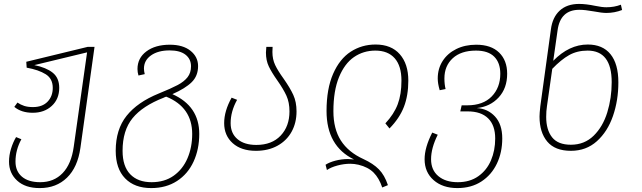

<svg xmlns="http://www.w3.org/2000/svg" viewBox="-20 -759 3271 979"><path d="M462 -520 390 -5Q376 94 321.5 147Q267 200 183 200H182Q109 200 67.5 162Q26 124 26 65Q26 33 36 0Q46 -33 62 -60L89 -49Q59 6 59 65Q59 114 92 142Q125 170 185 170Q255 170 299.5 123.5Q344 77 356 -11L424 -492L155 -427Q215 -415 248.5 -388.5Q282 -362 282 -311Q282 -254 244 -219Q206 -184 147 -184Q89 -184 53 -214L69 -236Q85 -225 103.5 -219Q122 -213 148 -213Q196 -213 222.5 -240.5Q249 -268 249 -311Q249 -358 213 -380.5Q177 -403 116 -414L114 -444L427 -520Z M996 -76Q996 2 967 65Q938 128 882.5 164Q827 200 751 200Q666 200 618 150.5Q570 101 570 10Q570 -99 625.5 -168.5Q681 -238 789 -282Q853 -308 886 -325.5Q919 -343 936.5 -365.5Q954 -388 954 -421Q954 -458 926 -480Q898 -502 845 -502Q786 -502 750 -476.5Q714 -451 714 -409Q714 -397 718 -381L686 -374Q681 -391 681 -407Q681 -463 726.5 -497Q772 -531 846 -531Q913 -531 951.5 -500Q990 -469 990 -422Q990 -372 957.5 -340Q925 -308 859 -279Q996 -218 996 -76ZM960 -76Q960 -212 828 -266Q822 -265 815 -261Q707 -219 656 -156.5Q605 -94 605 10Q605 89 644 129.5Q683 170 753 170Q819 170 865.5 137Q912 104 936 48Q960 -8 960 -76Z M1426 -358Q1459 -311 1475.5 -275Q1492 -239 1492 -191Q1492 -133 1467 -87.5Q1442 -42 1395 -16Q1348 10 1285 10Q1210 10 1166.5 -29Q1123 -68 1123 -131Q1123 -193 1161 -261L1189 -250Q1156 -191 1156 -131Q1156 -79 1191 -49.5Q1226 -20 1287 -20Q1366 -20 1411 -67.5Q1456 -115 1456 -191Q1456 -237 1440.5 -271Q1425 -305 1394 -349Q1365 -390 1350.5 -420.5Q1336 -451 1336 -491Q1336 -502 1338 -520H1370Q1369 -511 1369 -494Q1369 -457 1383 -427.5Q1397 -398 1426 -358Z M1808 81Q1786 76 1766 76Q1734 76 1700.5 85Q1667 94 1647 108L1640 81Q1660 68 1691 60Q1722 52 1755 52Q1765 52 1785 54Q1645 -14 1645 -193Q1645 -306 1678.5 -382.5Q1712 -459 1768.5 -495.5Q1825 -532 1895 -532Q1975 -532 2018.5 -482.5Q2062 -433 2062 -348Q2062 -272 2039.5 -214Q2017 -156 1966 -104L1945 -130Q1989 -177 2008 -227.5Q2027 -278 2027 -348Q2027 -423 1992.5 -462Q1958 -501 1894 -501Q1833 -501 1785 -468Q1737 -435 1708.5 -365.5Q1680 -296 1680 -192Q1680 -102 1718 -42.5Q1756 17 1833 52Q1883 75 1912 104.5Q1941 134 1958 185L1929 197Q1913 149 1885 121Q1857 93 1808 81Z M2541 -53Q2541 18 2513.5 75.5Q2486 133 2434.5 166.5Q2383 200 2312 200Q2237 200 2191 159.5Q2145 119 2145 53Q2145 -7 2184 -83L2212 -72Q2178 -4 2178 53Q2178 108 2215 139Q2252 170 2314 170Q2376 170 2419 139.5Q2462 109 2483.5 58.5Q2505 8 2505 -53Q2505 -120 2469 -155.5Q2433 -191 2365 -191H2327L2334 -222H2363Q2443 -222 2487 -267Q2531 -312 2531 -383Q2531 -439 2500 -470Q2469 -501 2407 -501Q2331 -501 2288.5 -462Q2246 -423 2246 -359Q2246 -329 2252 -305L2222 -299Q2212 -333 2212 -359Q2212 -409 2237 -448Q2262 -487 2306.5 -509Q2351 -531 2408 -531Q2484 -531 2525 -491Q2566 -451 2566 -383Q2566 -309 2522.5 -262Q2479 -215 2411 -208Q2467 -205 2504 -165Q2541 -125 2541 -53Z M3133 -339Q3133 -247 3105.5 -167.5Q3078 -88 3023.5 -39Q2969 10 2891 10Q2810 10 2770.5 -37Q2731 -84 2731 -165Q2731 -181 2735 -217L2789 -609Q2797 -671 2834 -705Q2871 -739 2933 -739Q2968 -739 3016 -729Q3049 -722 3072 -722Q3112 -722 3146 -735L3152 -708Q3113 -693 3072 -693Q3049 -693 3007 -701Q2963 -709 2934 -709Q2837 -709 2823 -604L2801 -449Q2882 -532 2977 -532Q3053 -532 3093 -482.5Q3133 -433 3133 -339ZM3099 -340Q3099 -501 2976 -501Q2923 -501 2882 -478Q2841 -455 2796 -408L2769 -218Q2765 -193 2765 -163Q2765 -97 2795 -59Q2825 -21 2891 -21Q2960 -21 3007 -67Q3054 -113 3076.5 -186Q3099 -259 3099 -340Z"/></svg>

Font: FiraGO UltraLight
Style: Italic
Weight: 200
Italic angle: -8°
Designer: bBox Type GmbH
Foundry: bBox Type GmbH
Version: Version 1.001